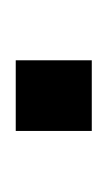

<svg xmlns="http://www.w3.org/2000/svg" viewBox="35 -174 139 250"><g transform="rotate(-90 105.0 -49.5)"><path d="M59 -99H151V0H59Z"/></g></svg>

Font: Pragati Narrow
Style: Regular
Weight: 400
Designer: Hector Gatti, Marcela Romero, Pablo Cosgaya and Nicolas Silva
Foundry: Omnibus-Type
Version: Version 1.010; ttfautohint (v1.3)